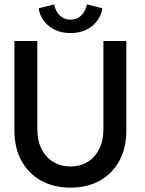

<svg xmlns="http://www.w3.org/2000/svg" viewBox="-20 -848 666 880"><path d="M454 -660H559V-251.5Q559 -170 526.8 -110.8Q494.5 -51.5 437 -19.8Q379.5 12 303 12Q227 12 169 -19.8Q111 -51.5 78.5 -110.8Q46 -170 46 -251.5V-660H151V-257Q151 -203 170.8 -164.5Q190.5 -126 224.8 -105.5Q259 -85 303 -85Q347 -85 381 -105.5Q415 -126 434.5 -164.5Q454 -203 454 -257ZM303.5 -696.5Q261 -696.5 229.8 -712.2Q198.5 -728 179.8 -753.8Q161 -779.5 157.5 -810L228.5 -828Q230.5 -813 239.2 -796.8Q248 -780.5 264 -769.2Q280 -758 303.5 -758Q326.5 -758 342.5 -769.2Q358.5 -780.5 367.2 -796.8Q376 -813 378 -828L449 -810Q445.5 -781 427.2 -755Q409 -729 377.5 -712.8Q346 -696.5 303.5 -696.5Z"/></svg>

Font: League Spartan Thin Medium
Style: Regular
Weight: 500
Version: Version 2.002